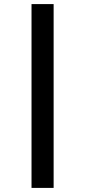

<svg xmlns="http://www.w3.org/2000/svg" viewBox="-20 -780 416 938"><path d="M134 138V-760H242V138Z"/></svg>

Font: IBMPlexSans-SemiBold
Style: Regular
Weight: 600
Designer: Mike Abbink, Paul van der Laan, Pieter van Rosmalen
Foundry: Bold Monday
Version: Version 3.1